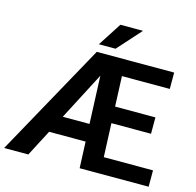

<svg xmlns="http://www.w3.org/2000/svg" viewBox="-126 -1037 1190 1168"><g transform="rotate(15 469.0 -453.5)"><path d="M910.6 -103V0H476.1L469.2 -166H239.3L152.8 0H0.5L393.6 -710.9H880.9V-607.9H579.6L587.4 -418H841.3V-314.9H591.8L600.6 -103ZM295.9 -275.9H464.4L452.1 -576.2ZM394 -758.8 489.7 -907.2H632.3L499 -758.8Z"/></g></svg>

Font: Vazirmatn RD UI SemiBold
Style: Regular
Weight: 600
Designer: Saber Rastikerdar
Foundry: Saber Rastikerdar
Version: Version 33.003